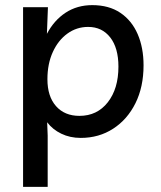

<svg xmlns="http://www.w3.org/2000/svg" viewBox="-20 -529 628 749"><path d="M70 200V-501H167L163 -397Q191 -450 236 -479.5Q281 -509 340 -509Q405 -509 449.5 -479Q494 -449 517 -396Q540 -343 540 -274Q540 -190 508.5 -126.5Q477 -63 421.5 -27Q366 9 295 9Q253 9 219 -7.5Q185 -24 164 -52L166 0V200ZM290 -77Q359 -77 400.5 -130Q442 -183 442 -269Q442 -342 410 -383Q378 -424 324 -424Q279 -424 243 -398Q207 -372 186 -326Q165 -280 165 -220Q165 -153 198.5 -115Q232 -77 290 -77Z"/></svg>

Font: Livvic Medium
Style: Regular
Weight: 500
Designer: Jacques Le Bailly, Baron von Fonthausen
Version: Version 1.001; ttfautohint (v1.8.2)